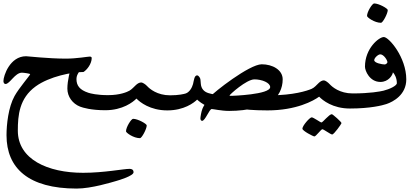

<svg xmlns="http://www.w3.org/2000/svg" viewBox="-20 -643 2390 1120"><path d="M471 -268C452.1 -231.4 426 -215.6 426 -182C426 -143.6 445 -118.6 495 -102C507.7 -97.8 545.6 -88 610 -88C615 -88 615 -88 607 -44C599 0 599 0 594 0C511.7 0 463.2 -14.7 447 -21C403.2 -38.1 373 -79.2 373 -126C373 -173.3 388.3 -233.8 400 -264C423.7 -265.3 447.3 -266.7 471 -268ZM18 146C18 83.8 28.6 -17.7 65 -83C91 -129.8 156 -204.7 156 -210C156 -213.8 119.2 -218.9 108 -219C67.4 -219.2 37.5 -153 12 -153C4.3 -153 0 -161.4 0 -170C0 -201 38 -315 132 -315C140.8 -315 261.2 -301 365 -301C427.1 -301 492.5 -313 504 -313C509.6 -313 515 -310.1 515 -305C515 -271.2 488.1 -236 467 -223C401.8 -223.2 268.6 -197.5 188 -139C92.2 -69.4 84 30.2 84 119C84 286.4 258.2 365 465 365C586.1 365 700.9 342 736 342C748.2 342 759 346.5 759 362C759 382.7 675.6 407.8 657 413C632 420 514 457 427 457C146.9 457 18 338.5 18 146Z M715 123C715 98.8 745.4 50.1 756.4 50.1C784.1 50.1 835.9 79.4 835.9 88.5C835.9 109.5 806.9 163 796.6 163C758.7 163 715 131.4 715 123Z M804 -162C811.8 -162 828.6 -151.4 838 -141C852.7 -124.8 897 -87 972 -87C977 -87 977 -87 969 -43C961 1 961 1 956 1C855.2 1 795.8 -47.3 776 -68C756 -47.6 695.9 0 594 0C589 0 589 0 597 -44C605 -88 605 -88 610 -88C680 -88 721.2 -106.2 735 -114C749.7 -122.3 760.5 -135.7 773 -147C781.9 -155 792.1 -162 804 -162Z M1486 -89C1493.7 -88.4 1516.8 -87 1556 -87C1561 -87 1561 -87 1553 -43C1545 1 1545 1 1540 1C1454.3 1 1403.8 -5.3 1387 -8C1420 -35 1453 -62 1486 -89ZM1090 -119C1097.5 -129.1 1103.4 -142.4 1106 -152.7C1111.3 -174.1 1113.4 -203.3 1129.7 -203.3C1139.7 -203.3 1149.3 -185.9 1149.3 -178.4C1149.3 -176.7 1151.2 -155.6 1151.5 -153.2C1154.2 -124.2 1171.3 -107.7 1195.2 -100.1C1210.3 -95.3 1255.8 -84 1333 -84C1338 -84 1338 -84 1330 -40C1322 4 1322 4 1317 4C1212.3 4 1150.6 -42.2 1130 -62C1110.9 -43.1 1053.4 1 956 1C951 1 951 1 959 -43C967 -87 967 -87 972 -87C1023.5 -87 1053.9 -94.7 1064 -98C1075.6 -101.8 1085.8 -113.3 1090 -119ZM1206 -79C1225.6 -103.7 1434.2 -268 1507 -268C1569 -268 1629 -236 1629 -180C1629 -128 1605.4 -78.3 1562 -50C1520.4 -22.8 1429.5 4 1317 4C1271.3 4 1224.4 -7 1215 -7C1201 -7 1177.1 62 1159 62C1152.6 62 1149 55.1 1149 48C1149 40.9 1153.7 9.2 1161 -9C1171.4 -34.9 1204.7 -77.3 1206 -79ZM1464 -180C1417.8 -180 1319 -90.8 1319 -86C1319 -82.6 1333 -84 1333 -84C1333 -84 1556 -91 1556 -135C1556 -160.5 1507.9 -180 1464 -180Z M1744 107.6C1744 90.4 1786.6 41.5 1798.2 41.5C1808.7 41.5 1848.9 71.4 1855.1 71.4C1862.8 71.4 1899.8 23.1 1915.7 23.1C1920.5 23.1 1972.1 68 1972.1 75.3C1972.1 79.4 1928.4 141.5 1917.6 141.5C1908.6 141.5 1868.2 110.9 1860.4 110.9C1852.8 110.9 1823 152.9 1813.9 152.9C1807.1 152.9 1744 120.4 1744 107.6Z M1869.4 -174.1C1877.2 -174.1 1893.5 -162.5 1903 -152C1917.7 -135.8 1962 -98 2037 -98C2042 -98 2042 -98 2034 -54C2026 -10 2026 -10 2021 -10C1920.6 -10 1861.4 -58.3 1841.7 -79.1C1808.5 -55 1708.9 1 1540 1C1535 1 1535 1 1543 -43C1551 -87 1551 -87 1556 -87C1691.4 -87 1771.1 -113.4 1797.7 -124.7C1814.5 -131.9 1826 -146.8 1839.4 -159.2C1847.9 -167.1 1857.8 -174.1 1869.4 -174.1Z M2121 -550C2121 -574.2 2151.4 -622.9 2162.4 -622.9C2190.1 -622.9 2241.9 -593.6 2241.9 -584.5C2241.9 -563.5 2212.9 -510 2202.6 -510C2164.7 -510 2121 -541.6 2121 -550Z M2234 -36C2210.6 -28.2 2140.3 -10 2021 -10C2016 -10 2016 -10 2024 -54C2032 -98 2032 -98 2037 -98C2137.8 -98 2197.2 -109.2 2217 -114C2251.6 -122.4 2295 -142.6 2295 -158C2295 -189.1 2280.6 -212.7 2272 -221C2270.5 -205.6 2247.1 -165 2199 -165C2136.1 -165 2109 -230.3 2109 -254C2109 -361.6 2191 -427 2219 -427C2248.6 -427 2350 -308.7 2350 -180C2350 -90 2274 -49.3 2234 -36ZM2163 -292C2163 -275.2 2210 -267 2224 -267C2232.3 -267 2240 -276.2 2240 -280C2240 -291.4 2219 -326 2198 -326C2186 -326 2163 -305.4 2163 -292Z"/></svg>

Font: DigitalKhatt Madina Quranic
Style: Regular
Weight: 400
Designer: Amine Anane
Version: Version 0.1